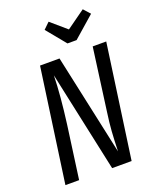

<svg xmlns="http://www.w3.org/2000/svg" viewBox="-164 -1000 881 1093"><g transform="rotate(-20 276.5 -453.5)"><path d="M440 0H322L191 -610Q188 -487 166 -321L122 0H39L136 -689H254L386 -78Q388 -146 391.5 -197.5Q395 -249 404 -311L455 -689H537ZM510 -867 381 -754H326L230 -871L267 -907L361 -826L474 -907Z"/></g></svg>

Font: Fira Sans Compressed
Style: Italic
Weight: 400
Width: 1
Italic angle: -8°
Designer: bBox Type GmbH & Carrois Corporate GbR & Edenspiekermann AG
Foundry: bBox Type GmbH & Carrois Corporate GbR & Edenspiekermann AG
Version: Version 4.301